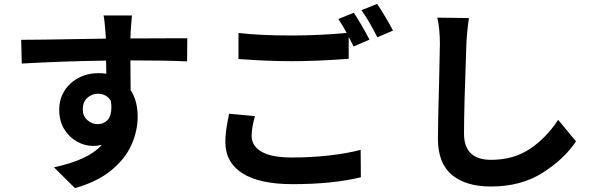

<svg xmlns="http://www.w3.org/2000/svg" viewBox="-20 -885 3040 979"><path d="M479 -407Q448 -407 425 -386Q402 -365 402 -327Q402 -294 425 -273Q448 -252 479 -252Q509 -252 528.5 -273Q548 -294 548 -338Q548 -353 545 -371Q523 -407 479 -407ZM88 -682Q173 -682 389 -686L520 -688L518 -719Q513 -785 508 -806H653Q650 -780 646 -720L645 -689L895 -690H935L934 -572Q834 -577 645 -577L646 -426Q682 -371 682 -290Q682 -219 651 -148Q620 -77 548.5 -17.5Q477 42 362 74L255 -32Q337 -49 398.5 -76.5Q460 -104 499 -146Q476 -141 454 -141Q413 -141 373.5 -162.5Q334 -184 308 -225.5Q282 -267 282 -325Q282 -380 309 -422.5Q336 -465 381.5 -488.5Q427 -512 482 -512Q503 -512 522 -509L521 -576Q304 -573 91 -561Z M1280 -293Q1263 -232 1263 -192Q1263 -141 1313.5 -111.5Q1364 -82 1468 -82Q1568 -82 1660 -92.5Q1752 -103 1819 -121L1820 19Q1675 54 1473 54Q1303 54 1216 -1.5Q1129 -57 1129 -161Q1129 -211 1144 -284Q1145 -290 1146 -295Q1147 -300 1148 -305ZM1903 -865Q1921 -839 1945 -798.5Q1969 -758 1984 -729L1904 -695Q1860 -782 1823 -833ZM1784 -820Q1801 -795 1824.5 -754.5Q1848 -714 1864 -683L1783 -648L1758 -697V-585Q1590 -573 1469 -573Q1345 -573 1196 -584V-717Q1303 -704 1468 -704Q1605 -704 1748 -717Q1726 -758 1705 -788Z M2371 -793Q2361 -725 2358 -660Q2346 -336 2346 -204Q2346 -70 2484 -70Q2598 -70 2681.5 -125.5Q2765 -181 2826 -274L2917 -164Q2856 -73 2746 -3.5Q2636 66 2483 66Q2355 66 2284 6.5Q2213 -53 2213 -177Q2213 -265 2219 -467Q2223 -629 2223 -660Q2223 -737 2210 -795Z"/></svg>

Font: Sinter Bold
Style: Regular
Weight: 700
Foundry: Adobe & rsms
Version: Version 1.000